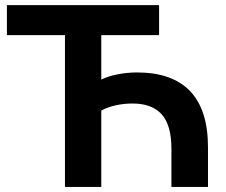

<svg xmlns="http://www.w3.org/2000/svg" viewBox="-20 -739 893 759"><path d="M236.8 -600.1H7.3V-718.8H608.9V-600.1H380.4V-424.3Q404.8 -437 443.2 -444.8Q481.7 -452.6 522 -452.6Q660.2 -452.6 731.2 -379Q802.2 -305.4 802.2 -156.2V0H657.7V-150.4Q657.7 -244.4 619.1 -287.1Q580.6 -329.8 503.7 -329.8Q470.7 -329.8 438.5 -322.9Q406.2 -315.9 380.4 -302V0H236.8Z"/></svg>

Font: Min Sans VF VF
Style: Regular
Weight: 400
Designer: Jinseong-Kim, NotoSansCJK, Nunito
Foundry: Jinseong-Kim
Version: Version 1.420;Glyphs 3.1.2 (3151)